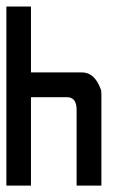

<svg xmlns="http://www.w3.org/2000/svg" viewBox="-20 -582 399 602"><path d="M0 -561.5H77.1V-355H236.8Q276.4 -355 295.4 -303.2Q297.9 -300.3 297.9 -287.1V0H220.2V-237.8Q220.2 -277.3 189.9 -277.3H77.1V0H0Z"/></svg>

Font: Kadhim
Style: Regular
Weight: 400
Designer: Developer/ Husham Jawad
Version: Version 1.00;December 29, 2020;FontCreator 13.0.0.2683 32-bi